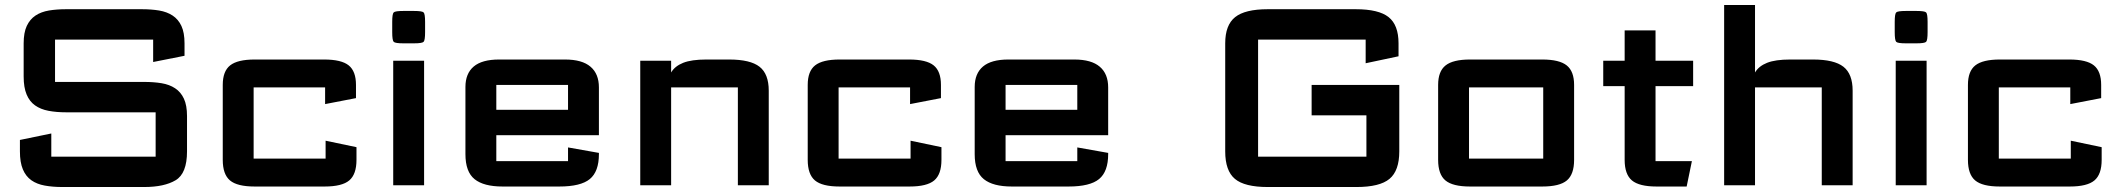

<svg xmlns="http://www.w3.org/2000/svg" viewBox="-20 -744 8517 771"><path d="M60 -182 186 -208V-115Q186 -115 186 -115Q186 -115 186 -115H605Q605 -115 605 -115Q605 -115 605 -115V-293Q605 -293 605 -293Q605 -293 605 -293H246Q206.5 -293 174.8 -299Q143 -305 120.8 -320.8Q98.5 -336.5 86.8 -364.8Q75 -393 75 -437V-570Q75 -613 87.5 -639.8Q100 -666.5 122.5 -681.5Q145 -696.5 176.5 -701.8Q208 -707 246 -707H549Q587.5 -707 619 -701.8Q650.5 -696.5 673.2 -681.5Q696 -666.5 708.5 -639.8Q721 -613 721 -570V-520L595 -495V-585Q595 -585 595 -585Q595 -585 595 -585H201Q201 -585 201 -585Q201 -585 201 -585V-415Q201 -415 201 -415Q201 -415 201 -415H559Q597.5 -415 629 -409.8Q660.5 -404.5 683.2 -389.5Q706 -374.5 718.5 -347.8Q731 -321 731 -278V-136Q731 -47.5 685.2 -20.2Q639.5 7 559 7H231Q191.5 7 159.8 1.2Q128 -4.5 105.8 -20.2Q83.5 -36 71.8 -64Q60 -92 60 -136Z M874.5 -102V-403Q874.5 -458 904.2 -481.5Q934 -505 1002.5 -505H1281.5Q1351 -505 1380.2 -481.5Q1409.5 -458 1409.5 -403V-350L1285.5 -326V-393Q1285.5 -393 1285.5 -393Q1285.5 -393 1285.5 -393H998.5Q998.5 -393 998.5 -393Q998.5 -393 998.5 -393V-107Q998.5 -107 998.5 -107Q998.5 -107 998.5 -107H1287.5Q1287.5 -107 1287.5 -107Q1287.5 -107 1287.5 -107V-179L1411.5 -153V-102Q1411.5 -44 1382.5 -19.5Q1353.5 5 1283.5 5H1002.5Q932.5 5 903.5 -19.5Q874.5 -44 874.5 -102Z M1559 0V-500H1683V0ZM1555 -615V-656Q1555 -688.5 1561 -694.2Q1567 -700 1600 -700H1642Q1675 -700 1681 -694.2Q1687 -688.5 1687 -656V-615Q1687 -582 1681 -576Q1675 -570 1642 -570H1600Q1567 -570 1561 -576Q1555 -582 1555 -615Z M1849 -125V-395Q1849 -448.5 1882.2 -476.8Q1915.5 -505 1984 -505H2249Q2317.5 -505 2351.2 -476.2Q2385 -447.5 2385 -393V-201H1973V-97Q1973 -97 1973 -97Q1973 -97 1973 -97H2261Q2261 -97 2261 -97Q2261 -97 2261 -97V-152L2385 -130V-125Q2385 -55 2348.5 -25Q2312 5 2226 5H1998Q1922.5 5 1885.8 -24.5Q1849 -54 1849 -125ZM1973 -303H2261V-403Q2261 -403 2261 -403Q2261 -403 2261 -403H1973Q1973 -403 1973 -403Q1973 -403 1973 -403Z M2551 0V-500H2675V-453Q2690 -478.5 2723.5 -491.8Q2757 -505 2816 -505H2908Q2993 -505 3030 -476Q3067 -447 3067 -380V0H2943V-393Q2943 -393 2943 -393Q2943 -393 2943 -393H2675V0Z M3223.5 -102V-403Q3223.5 -458 3253.2 -481.5Q3283 -505 3351.5 -505H3630.5Q3700 -505 3729.2 -481.5Q3758.5 -458 3758.5 -403V-350L3634.5 -326V-393Q3634.5 -393 3634.5 -393Q3634.5 -393 3634.5 -393H3347.5Q3347.5 -393 3347.5 -393Q3347.5 -393 3347.5 -393V-107Q3347.5 -107 3347.5 -107Q3347.5 -107 3347.5 -107H3636.5Q3636.5 -107 3636.5 -107Q3636.5 -107 3636.5 -107V-179L3760.5 -153V-102Q3760.5 -44 3731.5 -19.5Q3702.5 5 3632.5 5H3351.5Q3281.5 5 3252.5 -19.5Q3223.5 -44 3223.5 -102Z M3894 -125V-395Q3894 -448.5 3927.2 -476.8Q3960.5 -505 4029 -505H4294Q4362.5 -505 4396.2 -476.2Q4430 -447.5 4430 -393V-201H4018V-97Q4018 -97 4018 -97Q4018 -97 4018 -97H4306Q4306 -97 4306 -97Q4306 -97 4306 -97V-152L4430 -130V-125Q4430 -55 4393.5 -25Q4357 5 4271 5H4043Q3967.5 5 3930.8 -24.5Q3894 -54 3894 -125ZM4018 -303H4306V-403Q4306 -403 4306 -403Q4306 -403 4306 -403H4018Q4018 -403 4018 -403Q4018 -403 4018 -403Z M4900 -570Q4900 -643.5 4939.8 -675.2Q4979.5 -707 5071 -707H5424Q5516.5 -707 5556.2 -675.2Q5596 -643.5 5596 -570V-518L5464 -490V-585Q5464 -585 5464 -585Q5464 -585 5464 -585H5032Q5032 -585 5032 -585Q5032 -585 5032 -585V-115Q5032 -115 5032 -115Q5032 -115 5032 -115H5467Q5467 -115 5467 -115Q5467 -115 5467 -115V-281H5247V-403H5599V-136Q5599 -58.5 5559.8 -25.8Q5520.5 7 5427 7H5071Q4977.5 7 4938.8 -25.8Q4900 -58.5 4900 -136Z M5755 -102V-403Q5755 -457.5 5784.8 -481.2Q5814.5 -505 5883 -505H6173Q6242 -505 6271.5 -481.2Q6301 -457.5 6301 -403V-102Q6301 -44 6272 -19.5Q6243 5 6173 5H5883Q5813.5 5 5784.2 -19.5Q5755 -44 5755 -102ZM5879 -107Q5879 -107 5879 -107Q5879 -107 5879 -107H6177Q6177 -107 6177 -107Q6177 -107 6177 -107V-393Q6177 -393 6177 -393Q6177 -393 6177 -393H5879Q5879 -393 5879 -393Q5879 -393 5879 -393Z M6632 5Q6562.5 5 6533.2 -19.5Q6504 -44 6504 -102V-398H6418V-500H6504V-622H6628V-500H6779V-398H6628V-97Q6628 -97 6628 -97Q6628 -97 6628 -97H6774L6753 5Z M6903.5 0V-724H7027.5V-453Q7042.5 -478.5 7076 -491.8Q7109.5 -505 7168.5 -505H7260.5Q7345.5 -505 7382.5 -476Q7419.5 -447 7419.5 -380V0H7295.5V-393Q7295.5 -393 7295.5 -393Q7295.5 -393 7295.5 -393H7027.5V0Z M7592.5 0V-500H7716.5V0ZM7588.5 -615V-656Q7588.5 -688.5 7594.5 -694.2Q7600.5 -700 7633.5 -700H7675.5Q7708.5 -700 7714.5 -694.2Q7720.5 -688.5 7720.5 -656V-615Q7720.5 -582 7714.5 -576Q7708.5 -570 7675.5 -570H7633.5Q7600.5 -570 7594.5 -576Q7588.5 -582 7588.5 -615Z M7882.5 -102V-403Q7882.5 -458 7912.2 -481.5Q7942 -505 8010.5 -505H8289.5Q8359 -505 8388.2 -481.5Q8417.5 -458 8417.5 -403V-350L8293.5 -326V-393Q8293.5 -393 8293.5 -393Q8293.5 -393 8293.5 -393H8006.5Q8006.5 -393 8006.5 -393Q8006.5 -393 8006.5 -393V-107Q8006.5 -107 8006.5 -107Q8006.5 -107 8006.5 -107H8295.5Q8295.5 -107 8295.5 -107Q8295.5 -107 8295.5 -107V-179L8419.5 -153V-102Q8419.5 -44 8390.5 -19.5Q8361.5 5 8291.5 5H8010.5Q7940.5 5 7911.5 -19.5Q7882.5 -44 7882.5 -102Z"/></svg>

Font: Science Gothic
Style: Regular
Weight: 400
Designer: Thomas Phinney, Vassil Kateliev, Brandon Buerkle
Foundry: Font Detective LLC
Version: Version 1.018